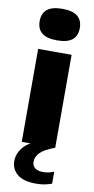

<svg xmlns="http://www.w3.org/2000/svg" viewBox="-110 -846 548 1116"><g transform="rotate(10 164.0 -288.0)"><path d="M65 0V-548.5H262.5V0ZM164 -616.5Q102.5 -616.5 74 -640.2Q45.5 -664 45.5 -709.5Q45.5 -754.5 74 -778.5Q102.5 -802.5 164 -802.5Q225.5 -802.5 254 -778.5Q282.5 -754.5 282.5 -709.5Q282.5 -664 254 -640.2Q225.5 -616.5 164 -616.5ZM188 225Q114.5 225 78 195.2Q41.5 165.5 41.5 116.5Q41.5 69 78.5 29Q115.5 -11 214 -36.5L262.5 0Q199.5 23.5 176 48Q152.5 72.5 152.5 102.5Q152.5 124.5 168.8 138Q185 151.5 217.5 151.5Q231 151.5 247.2 148.5Q263.5 145.5 281 138V209Q261 216 239.2 220.5Q217.5 225 188 225Z"/></g></svg>

Font: Encode Sans Expanded ExtraBold
Style: Regular
Weight: 800
Width: 7
Designer: Multiple Designers
Foundry: Impallari Type
Version: Version 3.000; ttfautohint (v1.8.3) -l 8 -r 50 -G 200 -x 14 